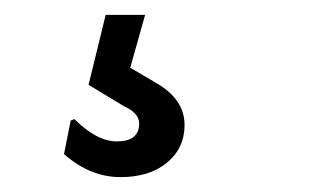

<svg xmlns="http://www.w3.org/2000/svg" viewBox="-20 -41 425 258"><path d="M175 -21 155 50 189 70Q228 92 228 127Q228 158 204.5 177.5Q181 197 142 197Q101 197 66 166L75 121L80 119Q110 149 137 149Q167 149 167 125Q167 111 147 102L99 73L122 -21Z"/></svg>

Font: Alegreya Sans Medium
Style: Italic
Weight: 500
Italic angle: -7°
Designer: Juan Pablo del Peral
Foundry: Huerta Tipografica
Version: Version 2.007